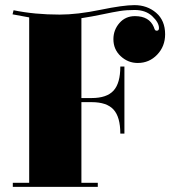

<svg xmlns="http://www.w3.org/2000/svg" viewBox="-20 -739 665 750"><path d="M362 -25V-9H30V-25H94V-671L29 -683L33 -699Q115 -682 213 -682Q282 -682 371.5 -700.5Q461 -719 505 -719Q555 -719 590 -689Q625 -659 625 -605Q625 -558 594 -525.5Q563 -493 518 -493Q480 -493 451.5 -519.5Q423 -546 423 -586Q423 -622 446.5 -649Q470 -676 507 -676Q563 -676 581 -633Q581 -632 582 -630Q583 -627 583.5 -626Q584 -625 585 -623Q586 -621 588 -620Q590 -619 592 -619Q601 -619 601 -629Q601 -651 575 -675.5Q549 -700 506 -700Q474 -700 448.5 -696Q423 -692 380.5 -683Q338 -674 298 -668V-356H338Q397 -356 423.5 -385Q450 -414 450 -479H466V-217H450Q450 -282 423.5 -311Q397 -340 338 -340H298V-25Z"/></svg>

Font: Elsie Swash Caps Black
Style: Regular
Weight: 900
Designer: Alejandro Inler
Foundry: Alejandro Inler
Version: 1.001